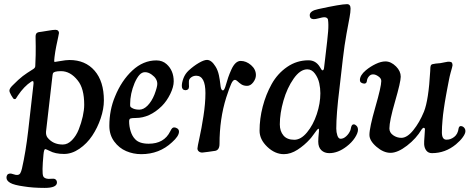

<svg xmlns="http://www.w3.org/2000/svg" viewBox="-20 -730 2262 925"><path d="M115.7 -99.1 140.6 -318.4Q142.6 -331.1 140.9 -336.4Q139.2 -341.8 130.9 -336.9Q96.2 -314.5 65.9 -269.5Q64.5 -267.6 61.5 -262.5Q58.6 -257.3 56.4 -254.9Q54.2 -252.4 51.3 -252.4Q46.4 -252.4 43.5 -256.1Q40.5 -259.8 33.7 -271.5Q25.4 -286.6 25.4 -293Q25.4 -303.7 40 -317.9Q70.3 -348.6 89.6 -363.3Q108.9 -377.9 138.2 -396Q149.4 -402.3 149.9 -411.1Q151.4 -438.5 151.9 -465.1Q152.3 -491.7 152.1 -507.3Q151.9 -522.9 151.6 -537.6Q151.4 -552.2 151.4 -553.2Q151.4 -566.4 157.7 -571.3Q164.1 -576.2 180.7 -577.1Q186 -577.6 211.2 -582Q236.3 -586.4 246.6 -586.4Q255.4 -586.4 259.8 -582Q264.2 -577.6 264.2 -571.3Q264.2 -567.9 260.3 -551Q256.3 -534.2 251 -507.1Q245.6 -480 242.7 -455.6Q241.7 -447.8 241.5 -443.1Q241.2 -438.5 241.2 -435.8Q241.2 -433.1 241.9 -432.4Q242.7 -431.6 244.1 -431.6Q251.5 -432.6 268.1 -435.5Q284.7 -438.5 295.4 -439.7Q306.2 -440.9 314.9 -440.9Q391.1 -440.9 435.8 -389.4Q480.5 -337.9 480.5 -246.1Q480.5 -205.6 465.1 -159.9Q449.7 -114.3 424.3 -76.2Q398.9 -38.1 362.5 -13.2Q326.2 11.7 288.6 11.7Q245.6 11.7 218.3 -3.4Q201.2 -11.7 198.2 -11.7Q191.9 -11.7 189.5 14.2Q181.2 100.6 188 118.7Q192.9 130.4 213.4 131.8Q216.8 131.8 225.6 131.3Q234.4 130.9 238.3 130.9Q245.6 131.3 250 136.5Q254.4 141.6 254.4 148.9Q254.4 175.3 195.3 175.3Q137.7 175.3 94.2 168Q47.9 161.6 29.5 151.1Q11.2 140.6 11.2 126Q11.2 107.9 27.8 106Q33.7 105.5 45.4 109.6Q57.1 113.8 63.5 112.8Q73.2 112.3 77.9 104.2Q82.5 96.2 85.9 81.5Q104 2 115.7 -99.1ZM282.7 -33.7Q306.2 -33.7 326.7 -54.7Q347.2 -75.7 359.4 -106.4Q371.6 -137.2 378.7 -168.9Q385.7 -200.7 385.7 -225.1Q385.7 -304.2 354.5 -342.3Q319.3 -387.2 273.9 -387.2Q255.9 -387.2 246.8 -384.5Q237.8 -381.8 235.8 -378.2Q233.9 -374.5 232.9 -366.2L201.7 -95.7Q200.7 -79.1 208 -68.4Q234.4 -33.7 282.7 -33.7Z M733.4 -439Q762.7 -439 782.7 -420.9Q816.9 -390.1 816.9 -337.9Q816.9 -311.5 800.3 -277.3Q783.7 -243.2 759.8 -219.2Q701.2 -161.6 633.8 -161.6Q613.8 -161.6 607.9 -158.9Q602.1 -156.2 602.1 -145Q602.1 -121.6 609.4 -97.9Q616.7 -74.2 630.9 -59.6Q650.9 -37.6 696.3 -37.6Q770.5 -37.6 799.8 -96.7Q805.2 -107.9 809.3 -112.1Q813.5 -116.2 818.8 -116.2Q826.2 -116.2 834 -111.3Q842.3 -106 842.3 -95.7Q842.3 -74.2 808.6 -44.4Q747.6 12.7 660.6 12.7Q622.1 12.7 587.9 -2Q553.7 -16.6 530.3 -48.3Q506.8 -80.1 506.8 -123.5Q506.8 -200.2 534.2 -265.1Q565.4 -341.8 617.7 -390.4Q669.9 -439 733.4 -439ZM614.3 -210.9Q627.9 -201.7 650.9 -201.7Q671.9 -201.7 691.4 -221.7Q710.9 -241.7 724.1 -274.4Q737.8 -311 737.8 -325.7Q737.8 -351.6 710.9 -370.6Q694.8 -382.3 678.7 -382.3Q663.6 -382.3 651.6 -368.9Q639.6 -355.5 628.4 -330.1Q606.9 -278.3 606.9 -228Q606.9 -219.7 607.9 -217Q608.9 -214.4 614.3 -210.9Z M1139.6 -436.5Q1166 -436.5 1189.5 -416.3Q1212.9 -396 1212.9 -368.2Q1212.9 -350.6 1200 -333.5Q1187 -316.4 1170.4 -316.4Q1153.8 -316.4 1142.8 -323.7Q1131.8 -331.1 1124.8 -338.1Q1117.7 -345.2 1111.3 -345.2Q1102.5 -345.2 1094 -326.4Q1085.4 -307.6 1069.8 -259.8Q1037.6 -157.7 1037.6 -36.6Q1037.6 -3.4 1010.3 -2.4Q1002.9 -1.5 983.6 1.5Q964.4 4.4 955.6 4.9Q945.3 5.4 938.2 -0.2Q931.2 -5.9 931.2 -14.6Q931.2 -22 940.9 -65.7Q950.7 -109.4 960.2 -170.7Q969.7 -231.9 969.7 -281.7Q969.7 -364.7 925.8 -365.2Q911.6 -365.2 901.1 -357.4Q890.6 -349.6 890.1 -338.9Q889.6 -332.5 890.1 -325Q890.6 -317.4 890.6 -312.5Q890.1 -295.4 872.6 -295.4Q856 -296.9 856 -315.9Q856 -332.5 864 -353.5Q872.1 -374.5 888.7 -390.1Q912.6 -412.1 937.7 -426.8Q962.9 -441.4 977.1 -441.4Q998.5 -441.4 1017.6 -410.6Q1023.4 -401.9 1027.8 -390.6Q1032.2 -379.4 1034.7 -367.2Q1037.1 -355 1038.6 -345.9Q1040 -336.9 1041.3 -325.7Q1042.5 -314.5 1043 -312.5Q1045.9 -294.4 1054.2 -294.4Q1059.6 -294.4 1065.4 -311.5Q1073.2 -338.9 1079.3 -356.7Q1085.4 -374.5 1094.7 -395Q1104 -415.5 1115.2 -426Q1126.5 -436.5 1139.6 -436.5Z M1230.5 -100.1Q1230.5 -157.7 1245.6 -216.1Q1260.7 -274.4 1288.8 -325Q1316.9 -375.5 1363.3 -407.5Q1409.7 -439.5 1466.3 -439.5Q1501 -439.5 1520.5 -408.2Q1529.3 -391.1 1533.7 -391.1Q1540.5 -391.1 1541.5 -405.8L1547.4 -455.6Q1558.1 -543.9 1560.8 -578.4Q1563.5 -612.8 1560.1 -636.2Q1556.6 -647 1541.5 -647Q1535.2 -647 1516.8 -642.1Q1498.5 -637.2 1490.7 -637.7Q1472.2 -638.7 1472.2 -656.7Q1472.2 -677.7 1512.7 -686Q1622.1 -710 1651.9 -710Q1668.9 -710 1668.9 -688.5Q1668.9 -671.9 1664.1 -646.5Q1659.2 -621.1 1649.4 -567.4Q1639.6 -513.7 1631.8 -446.8L1615.2 -301.8Q1600.1 -180.7 1600.1 -110.4Q1600.1 -93.3 1605.2 -77.6Q1610.4 -62 1620.1 -61.5Q1634.3 -61 1647.9 -73.5Q1661.6 -85.9 1668.5 -103.5Q1669.9 -107.4 1671.9 -118.2Q1675.3 -130.9 1684.1 -130.9Q1690.9 -130.9 1697.8 -123.8Q1704.6 -116.7 1704.6 -105Q1704.6 -88.9 1689.5 -65.9Q1674.3 -43 1649.9 -24.4Q1608.4 7.8 1566.4 7.8Q1543 7.8 1528.1 -6.3Q1513.2 -20.5 1513.2 -47.9Q1513.2 -56.6 1513.9 -66.9Q1514.6 -77.1 1515.4 -84.2Q1516.1 -91.3 1516.6 -97.4Q1517.1 -103.5 1516.6 -106.7Q1516.1 -109.9 1514.2 -109.9Q1511.7 -109.9 1505.4 -101.8Q1499 -93.8 1489.5 -80.3Q1480 -66.9 1473.1 -59.6Q1446.8 -30.3 1413.6 -8.8Q1380.4 12.7 1347.7 12.7Q1304.7 12.7 1267.6 -22.7Q1230.5 -58.1 1230.5 -100.1ZM1397.9 -56.6Q1429.7 -56.6 1459.2 -92.3Q1488.8 -127.9 1506.1 -179.9Q1523.4 -231.9 1523.4 -280.8Q1523.4 -304.7 1518.1 -329.3Q1512.7 -354 1497.6 -375Q1482.4 -396 1460.4 -396Q1426.3 -396 1394.8 -351.3Q1363.3 -306.6 1345.7 -245.4Q1328.1 -184.1 1328.1 -130.9Q1328.1 -98.1 1345.5 -77.4Q1362.8 -56.6 1397.9 -56.6Z M1861.3 6.3Q1827.6 6.3 1793.7 -22.9Q1759.8 -52.2 1759.8 -80.1Q1759.8 -114.7 1788.3 -213.9Q1816.9 -313 1816.9 -339.8Q1816.9 -353 1801.8 -362.8Q1789.1 -371.6 1777.8 -371.6Q1765.6 -372.1 1757.1 -361.8Q1748.5 -351.6 1747.6 -339.8Q1746.1 -327.1 1734.4 -327.1Q1713.9 -329.6 1713.9 -344.2Q1713.9 -367.2 1742.2 -391.1Q1764.6 -409.7 1790.3 -421.9Q1815.9 -434.1 1836.9 -434.1Q1863.8 -434.1 1888.2 -409.7Q1910.6 -387.2 1910.6 -360.4Q1910.6 -335.4 1883.3 -241.2Q1856 -147 1856 -111.3Q1856 -91.3 1874 -78.6Q1892.1 -65.9 1913.6 -65.9Q1941.4 -65.9 1971.2 -102.8Q2001 -139.6 2022.5 -191.9Q2044.9 -247.6 2052.7 -388.2Q2052.7 -390.6 2053 -396.7Q2053.2 -402.8 2053.5 -405.8Q2053.7 -408.7 2054.9 -412.8Q2056.2 -417 2059.1 -418.9Q2062 -420.9 2066.4 -421.4Q2074.7 -423.8 2101.6 -425.8Q2106 -426.3 2122.6 -429.9Q2139.2 -433.6 2145.5 -432.6Q2153.8 -432.1 2157 -428Q2160.2 -423.8 2160.2 -415.5Q2160.2 -412.1 2157.7 -403.8Q2155.3 -395.5 2150.9 -379.6Q2146.5 -363.8 2143.1 -345.7Q2142.6 -342.8 2138.4 -321.5Q2134.3 -300.3 2133.1 -293.7Q2131.8 -287.1 2128.2 -266.8Q2124.5 -246.6 2123 -236.8Q2121.6 -227.1 2118.7 -208.5Q2115.7 -189.9 2114.5 -177.7Q2113.3 -165.5 2111.8 -149.7Q2110.4 -133.8 2109.6 -119.6Q2108.9 -105.5 2108.9 -92.3Q2108.9 -58.1 2129.4 -57.1Q2149.9 -56.2 2168 -70.1Q2186 -84 2189.5 -111.8Q2191.9 -122.6 2200.2 -122.6Q2209.5 -122.1 2215.8 -115.2Q2222.2 -108.4 2222.2 -98.1Q2222.2 -86.4 2209.7 -69.1Q2197.3 -51.8 2176.8 -34.7Q2125.5 7.8 2061 7.8Q2043.5 7.8 2033.9 -4.6Q2024.4 -17.1 2023.4 -35.2Q2022.9 -47.9 2025.1 -72.8Q2027.3 -97.7 2027.3 -107.4Q2026.9 -114.3 2020 -114.3Q2017.6 -114.3 2011.2 -106.4Q1985.8 -63 1940.9 -28.3Q1896 6.3 1861.3 6.3Z"/></svg>

Font: Cooper* Medium
Style: Italic
Weight: 500
Italic angle: -7°
Designer: Owen Earl
Foundry: indestructible type*
Version: Version 0.001